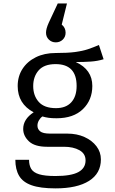

<svg xmlns="http://www.w3.org/2000/svg" viewBox="-20 -853 655 1091"><path d="M542.1 -597.4 568.7 -516.4Q533.8 -505.6 495.1 -503.1Q456.4 -500.5 410.8 -500.5Q504.6 -457.4 504.6 -364.6Q504.6 -284.6 451 -232.8Q397.4 -181 301.5 -181Q274.4 -181 256.2 -183.6Q237.9 -186.2 221 -191.3Q208.7 -182.6 200.8 -168.5Q192.8 -154.4 192.8 -139Q192.8 -119.5 208.2 -106.7Q223.6 -93.8 265.1 -93.8H362.6Q416.9 -93.8 460 -74.4Q503.1 -54.9 528.2 -21.8Q553.3 11.3 553.3 52.8Q553.3 132.3 485.9 174.9Q418.5 217.4 295.4 217.4Q209.2 217.4 159.5 199.7Q109.7 182.1 88.5 145.9Q67.2 109.7 67.2 54.9H145.1Q145.1 86.2 157.4 106.7Q169.7 127.2 202.1 137.2Q234.4 147.2 294.9 147.2Q384.1 147.2 425.1 124.9Q466.2 102.6 466.2 58.5Q466.2 20 431.3 0.5Q396.4 -19 344.1 -19H247.7Q177.4 -19 144.6 -49.7Q111.8 -80.5 111.8 -120.5Q111.8 -175.9 171.3 -214.9Q80.5 -263.1 80.5 -364.1Q80.5 -419 107.7 -461.3Q134.9 -503.6 183.6 -527.7Q232.3 -551.8 295.9 -551.8Q364.1 -551.8 406.7 -557.4Q449.2 -563.1 479.7 -573.3Q510.3 -583.6 542.1 -597.4ZM295.9 -488.7Q230.8 -488.7 199.7 -453.3Q168.7 -417.9 168.7 -364.1Q168.7 -309.2 200.3 -273.8Q231.8 -238.5 297.9 -238.5Q354.9 -238.5 385.1 -271.8Q415.4 -305.1 415.4 -364.6Q415.4 -488.7 295.9 -488.7ZM296.9 -612.3Q273.8 -612.3 257.7 -627.9Q241.5 -643.6 241.5 -667.2Q241.5 -689.7 256.9 -723.6L308.2 -833.3H360.5L330.8 -713.3Q352.8 -695.4 352.8 -667.2Q352.8 -643.6 336.7 -627.9Q320.5 -612.3 296.9 -612.3Z"/></svg>

Font: FiraCode Nerd Font
Style: Regular
Weight: 400
Designer: Carrois Corporate, Edenspiekermann AG, Nikita Prokopov
Foundry: Carrois Corporate, Edenspiekermann AG, Nikita Prokopov
Version: Version 6.002;Nerd Fonts 2.2.2